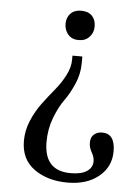

<svg xmlns="http://www.w3.org/2000/svg" viewBox="-50 -520 516 755"><g transform="rotate(5 207.5 -143.0)"><path d="M221 -303H260V-277Q260 -234 242.5 -194Q225 -154 204.5 -126Q184 -98 166.5 -53Q149 -8 149 44Q149 158 254 158Q297 158 318.5 143Q340 128 340 104Q340 87 329.5 69Q319 51 319 32Q319 10 332 -1Q345 -12 364 -12Q415 -12 415 58Q415 119 368 157.5Q321 196 245 196Q166 196 113 158Q60 120 60 47Q60 6 76.5 -33Q93 -72 116.5 -103.5Q140 -135 164 -164Q188 -193 204.5 -225Q221 -257 221 -287ZM183 -426Q183 -450 198 -466Q213 -482 240 -482Q268 -482 283 -466.5Q298 -451 298 -425Q298 -400 282 -383Q266 -366 240 -366Q213 -366 198 -383.5Q183 -401 183 -426Z"/></g></svg>

Font: myMathFont
Style: Regular
Weight: 400
Designer: Ross Mills, John Hudson & Paul Hanslow, Tiro Typeworks Ltd; with prior portions MicroPress Inc., and Coen Hoffman. Math 
Foundry: Tiro Typeworks Ltd
Version: Version 2.13 b171